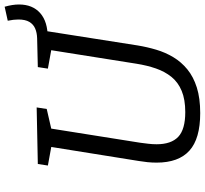

<svg xmlns="http://www.w3.org/2000/svg" viewBox="-48 -828 885 830"><g transform="rotate(-90 395.0 -413.5)"><path d="M320.6 9Q209.6 9 158.1 -37.8Q106.5 -84.7 106.5 -179.4Q106.5 -199.4 108.5 -219.1Q110.5 -238.7 113.5 -256.1L176.2 -647.2L185.5 -632.8L93.9 -649.5L100.6 -693L345.1 -698L338.4 -654.5L242.8 -632.5L255.5 -647.2L192.5 -250.7Q190.2 -233.4 188.1 -215.7Q185.9 -198.1 185.9 -179.4Q185.9 -116.5 218 -86Q250.1 -55.6 325 -55.6Q379.3 -55.6 416.6 -71.1Q453.9 -86.6 477 -115.2Q500.1 -143.9 513.5 -182.5Q526.8 -221.1 534.1 -267.1L594.4 -647.2L604.7 -632.8L512.8 -649.5L519.5 -693L643.9 -696Q668.2 -696.7 686.3 -704.5Q704.5 -712.3 714.9 -729.8Q725.2 -747.3 725.2 -777Q725.2 -786.7 723.9 -798.7Q722.5 -810.7 719.9 -823L780.4 -836.4Q790.1 -802.4 790.1 -774.3Q790.1 -715.6 752.7 -682.6Q715.3 -649.6 644.6 -650.2L675.7 -660.2L613.1 -261.7Q606.4 -220.8 594.6 -181.1Q582.8 -141.4 562.3 -107.3Q541.8 -73.1 509.8 -46.7Q477.8 -20.4 431.4 -5.7Q385 9 320.6 9Z"/></g></svg>

Font: Bitter Thin
Style: Italic
Weight: 100
Italic angle: -9°
Designer: Sol Matas, and Bitter project Authors
Foundry: Sol Matas
Version: Version 2.002